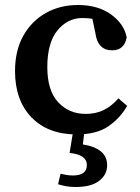

<svg xmlns="http://www.w3.org/2000/svg" viewBox="-20 -523 558 767"><path d="M286 14Q172 14 106 -54Q40 -122 40 -239Q40 -321 73 -380Q106 -439 163 -471Q220 -503 291 -503Q372 -503 424 -465Q476 -427 486 -374Q477 -322 428 -322Q370 -322 361 -391L349 -448Q330 -451 309 -451Q250 -451 209.5 -401.5Q169 -352 169 -255Q169 -161 212.5 -114.5Q256 -68 322 -68Q363 -68 394.5 -83.5Q426 -99 453 -130L488 -100Q460 -51 413 -18.5Q366 14 286 14ZM258 88 273 -4H318L311 54Q357 61 382.5 81.5Q408 102 408 137Q408 175 376 199.5Q344 224 282 224Q259 224 241.5 220.5Q224 217 212 213L222 171Q234 174 246 176Q258 178 272 178Q327 178 327 136Q327 95 258 88Z"/></svg>

Font: Source Serif 4 SmText Semibold
Style: Regular
Weight: 600
Designer: Frank Grießhammer
Foundry: Adobe
Version: Version 4.005;hotconv 1.1.0;makeotfexe 2.6.0